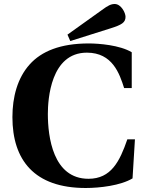

<svg xmlns="http://www.w3.org/2000/svg" viewBox="-20 -924 729 959"><path d="M317 -751 331 -719 534 -783C587 -800 607 -811 607 -840C607 -860 585 -904 553 -904C535 -904 520 -897 489 -874ZM42 -339C42 -125 151 15 408 15C478 15 582 3 642 -33L654 -228H616C578 -118 535 -31 422 -31C244 -31 219 -242 219 -355C219 -428 233 -661 414 -661C542 -661 577 -556 600 -484H638V-663C578 -699 473 -707 423 -707C282 -707 187 -668 128 -602C67 -534 42 -439 42 -339Z"/></svg>

Font: Heuristica
Style: Bold
Weight: 700
Version: Version 1.0.1